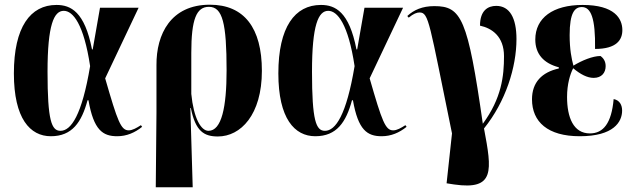

<svg xmlns="http://www.w3.org/2000/svg" viewBox="-20 -569 2694 816"><path d="M196 10C287 10 327 -50 352 -143H356C378 -16 417 10 478 10C518 10 553 -5 584 -30L579 -37C560 -25 543 -15 527 -15C494 -15 480 -52 427 -236L569 -536H405L374 -359H371C340 -519 281 -548 220 -548C109 -548 39 -454 39 -257C39 -65 108 10 196 10ZM237 -13C199 -13 182 -56 182 -264C182 -463 209 -523 251 -523C290 -523 336 -467 363 -288C328 -79 282 -13 237 -13Z M642 227H799L789 -110H791C811 -10 848 11 906 11C1003 11 1093 -81 1093 -268C1093 -450 1018 -549 872 -549C706 -549 644 -424 645 -292V-90ZM866 -13C834 -13 803 -67 793 -170V-344C793 -488 815 -540 868 -540C926 -540 943 -470 943 -270C943 -114 922 -13 866 -13Z M1320 10C1411 10 1451 -50 1476 -143H1480C1502 -16 1541 10 1602 10C1642 10 1677 -5 1708 -30L1703 -37C1684 -25 1667 -15 1651 -15C1618 -15 1604 -52 1551 -236L1693 -536H1529L1498 -359H1495C1464 -519 1405 -548 1344 -548C1233 -548 1163 -454 1163 -257C1163 -65 1232 10 1320 10ZM1361 -13C1323 -13 1306 -56 1306 -264C1306 -463 1333 -523 1375 -523C1414 -523 1460 -467 1487 -288C1452 -79 1406 -13 1361 -13Z M1910 215C2084 240 2071 157 2037 -23C2129 -137 2175 -283 2175 -403C2175 -493 2146 -544 2089 -544C2054 -544 2020 -525 2020 -460C2071 -449 2122 -414 2122 -330C2122 -246 2112 -152 2032 -43C1968 -491 1941 -543 1826 -543C1775 -543 1739 -527 1711 -501L1717 -494C1737 -511 1752 -516 1763 -516C1803 -516 1804 -474 1901 -2L1878 210Z M2444 10C2588 10 2624 -51 2624 -99C2624 -122 2614 -143 2588 -148C2579 -45 2544 -2 2487 -2C2417 -2 2390 -70 2390 -157C2390 -211 2403 -254 2416 -279C2447 -253 2476 -238 2503 -238C2537 -238 2554 -260 2554 -288C2554 -308 2545 -322 2532 -331C2499 -331 2453 -312 2417 -290C2409 -320 2401 -359 2401 -420C2401 -516 2423 -539 2453 -539C2491 -539 2511 -493 2509 -361C2601 -361 2625 -400 2625 -441C2625 -490 2592 -548 2456 -548C2330 -548 2255 -493 2255 -401C2255 -340 2290 -300 2355 -283V-278C2283 -262 2241 -219 2241 -147C2241 -51 2308 10 2444 10Z"/></svg>

Font: Noto Serif Display ExtraCondensed ExtraBold
Style: Regular
Weight: 800
Width: 2
Designer: Monotype Design Team
Foundry: Monotype Imaging Inc.
Version: Version 2.009